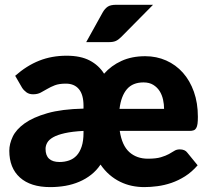

<svg xmlns="http://www.w3.org/2000/svg" viewBox="-20 -756 854 784"><path d="M321 -221.5Q274.5 -219 244.5 -212.2Q214.5 -205.5 197 -195.5Q179.5 -185.5 172.8 -173.2Q166 -161 166 -148Q166 -121 180.5 -107.8Q195 -94.5 223 -94.5Q244 -94.5 262 -100.8Q280 -107 293 -121Q306 -135 313.5 -157.8Q321 -180.5 321 -213.5ZM650 -311.5Q650 -330 645.8 -349.2Q641.5 -368.5 631.8 -384Q622 -399.5 605.8 -409.5Q589.5 -419.5 566 -419.5Q522 -419.5 498.2 -391.8Q474.5 -364 468 -311.5ZM469 -221.5Q478 -162 508 -135Q538 -108 584 -108Q617.5 -108 637.2 -114Q657 -120 669.8 -127Q682.5 -134 691.8 -140Q701 -146 714 -146Q735.5 -146 745 -132.5L787 -81Q763 -53.5 735.8 -36.2Q708.5 -19 680 -9.2Q651.5 0.5 623.2 4.2Q595 8 569 8Q543.5 8 518.5 2.8Q493.5 -2.5 470.5 -13.8Q447.5 -25 427.2 -42.5Q407 -60 390.5 -84Q374.5 -60 352.2 -42.5Q330 -25 303.5 -13.8Q277 -2.5 247 2.8Q217 8 185 8Q105 8 61.5 -31Q18 -70 18 -140.5Q18 -168.5 32 -198Q46 -227.5 80.5 -252.2Q115 -277 173.5 -293.8Q232 -310.5 321 -312.5V-324Q321 -369.5 302.2 -392Q283.5 -414.5 249 -414.5Q221.5 -414.5 204 -407.8Q186.5 -401 172.8 -392.8Q159 -384.5 146 -377.8Q133 -371 115 -371Q99 -371 88 -379Q77 -387 70 -398L42 -446.5Q89 -488 140 -508.2Q191 -528.5 252 -528.5Q309 -528.5 346.2 -509Q383.5 -489.5 405 -455Q434 -488 476 -507.2Q518 -526.5 573 -526.5Q619 -526.5 658.5 -509Q698 -491.5 726.8 -459.2Q755.5 -427 771.8 -381.2Q788 -335.5 788 -279Q788 -261.5 786.5 -250.5Q785 -239.5 781.2 -233Q777.5 -226.5 771 -224Q764.5 -221.5 754 -221.5ZM605 -736.5 475 -605Q463.5 -593.5 453 -588.8Q442.5 -584 425 -584H332L400 -706.5Q408.5 -721 420 -728.8Q431.5 -736.5 455 -736.5Z"/></svg>

Font: Lato ExtraBold
Style: Regular
Weight: 800
Designer: Lukasz Dziedzic with Adam Twardoch and Botio Nikoltchev
Foundry: tyPoland Lukasz Dziedzic
Version: Version 2.015; 2015-08-06; http://www.latofonts.com/